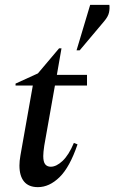

<svg xmlns="http://www.w3.org/2000/svg" viewBox="-20 -760 471 790"><path d="M136 10Q98 10 79 -13Q60 -36 60 -79Q60 -88 61 -98.5Q62 -109 64 -120L115 -408H44V-416L136 -458L223 -561H233L214 -452H338V-408H206L162 -160Q160 -146 159 -136Q158 -126 158 -118Q158 -94 166 -84Q174 -74 189 -74Q212 -74 237.5 -98Q263 -122 284 -172L299 -166Q267 -72 225 -31Q183 10 136 10ZM295 -553 351 -740H430Q432 -725 428.5 -708.5Q425 -692 409 -673L308 -553Z"/></svg>

Font: Spectral Medium
Style: Italic
Weight: 500
Italic angle: -10°
Designer: Jean-Baptiste Levee
Foundry: Production Type
Version: Version 2.001